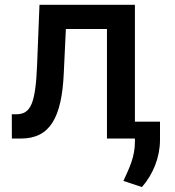

<svg xmlns="http://www.w3.org/2000/svg" viewBox="-20 -565 715 783"><path d="M28.4 0H65.3C183.6 0 231.9 -85.2 240.1 -266.3L248.6 -446.7H416.2V0H530.2V12.1C530.5 75.3 506.7 121.4 483.3 172.9L558.9 197.8C604.8 145.2 632.1 76.7 632.5 6.7V-68.9H530.2V-545.5H141L131.4 -304C125.4 -143.5 105.5 -99.1 46.9 -99.1H28.1Z"/></svg>

Font: Magic Ui Pro Semi Bold
Style: Regular
Weight: 600
Designer: Stefan Endress, Andreas Faust
Version: Version 1.000;FEAKit 1.0